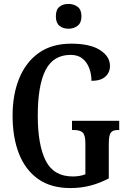

<svg xmlns="http://www.w3.org/2000/svg" viewBox="-20 -946 652 976"><path d="M338 10Q239 10 174 -36Q109 -82 76.5 -164.5Q44 -247 44 -358Q44 -466 78 -548.5Q112 -631 178 -677.5Q244 -724 342 -724Q438 -724 488.5 -691.5Q539 -659 539 -611Q539 -577 515 -556Q491 -535 445 -535Q445 -569 433.5 -599.5Q422 -630 399 -648.5Q376 -667 339 -667Q251 -667 211.5 -589.5Q172 -512 172 -358Q172 -209 212.5 -129Q253 -49 350 -49Q366 -49 382.5 -51.5Q399 -54 414 -60V-217Q414 -260 400 -272.5Q386 -285 357 -285H346V-332H586V-285H578Q554 -285 543.5 -272Q533 -259 533 -213V-39Q487 -15 439.5 -2.5Q392 10 338 10ZM328 -800Q300 -800 282 -815Q264 -830 264 -863Q264 -897 282 -911.5Q300 -926 328 -926Q355 -926 374.5 -911.5Q394 -897 394 -863Q394 -830 374.5 -815Q355 -800 328 -800Z"/></svg>

Font: Noto Serif Khmer ExtraCondensed SemiBold
Style: Regular
Weight: 600
Width: 2
Designer: Danh Hong and the Monotype Design Team
Foundry: Monotype Imaging Inc.
Version: Version 2.004; ttfautohint (v1.8.4.7-5d5b)